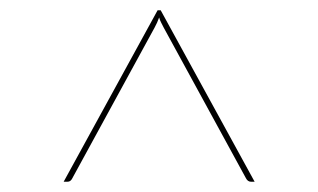

<svg xmlns="http://www.w3.org/2000/svg" viewBox="-20 -720 620 374"><path d="M476 -366H469Q462.5 -366 459 -373L299 -666Q296.5 -671 294 -675.8Q291.5 -680.5 290 -686Q286.5 -676 281 -666L121 -373Q120 -370.5 117.5 -368.2Q115 -366 111 -366H104L287 -700H293Z"/></svg>

Font: Lato Hairline
Style: Regular
Weight: 100
Designer: Lukasz Dziedzic
Foundry: tyPoland Lukasz Dziedzic
Version: Version 2.007; 2014-02-27